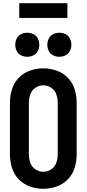

<svg xmlns="http://www.w3.org/2000/svg" viewBox="-20 -1169 540 1197"><path d="M150 -815Q130 -815 111.5 -824Q93 -833 84 -851.5Q75 -870 75 -890Q75 -910 84 -928.5Q93 -947 111.5 -956Q130 -965 150 -965Q170 -965 188.5 -956Q207 -947 216 -928.5Q225 -910 225 -890Q225 -870 216 -851.5Q207 -833 188.5 -824Q170 -815 150 -815ZM350 -815Q330 -815 311.5 -824Q293 -833 284 -851.5Q275 -870 275 -890Q275 -910 284 -928.5Q293 -947 311.5 -956Q330 -965 350 -965Q370 -965 388.5 -956Q407 -947 416 -928.5Q425 -910 425 -890Q425 -870 416 -851.5Q407 -833 388.5 -824Q370 -815 350 -815ZM250 8Q208 8 167.5 -6Q127 -20 97 -51Q67 -82 54.5 -123Q42 -164 42 -206V-529Q42 -571 54.5 -612Q67 -653 97 -684Q127 -715 167.5 -729Q208 -743 250 -743Q292 -743 332.5 -729Q373 -715 403 -684Q433 -653 445.5 -612Q458 -571 458 -529V-206Q458 -164 445.5 -123Q433 -82 403 -51Q373 -20 332.5 -6Q292 8 250 8ZM250 -98Q276 -98 299 -113Q322 -128 331 -154Q340 -180 340 -206V-529Q340 -555 331 -581Q322 -607 299 -622Q276 -637 250 -637Q224 -637 201 -622Q178 -607 169 -581Q160 -555 160 -529V-206Q160 -180 169 -154Q178 -128 201 -113Q224 -98 250 -98ZM100 -1057V-1149H400V-1057Z"/></svg>

Font: Iosevka SS01
Style: Bold
Weight: 700
Monospace: yes
Designer: Belleve Invis
Foundry: Belleve Invis
Version: 2.3.3; ttfautohint (v1.8.3)